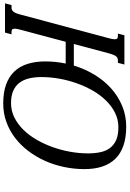

<svg xmlns="http://www.w3.org/2000/svg" viewBox="100 -934 777 1151"><g transform="rotate(90 488.5 -358.5)"><path d="M142.6 -624.5Q148.4 -646.5 148.4 -657.7Q148.4 -668.9 143.6 -672.9Q138.7 -676.8 128.9 -676.8H114.3L124.5 -715.8H299.8L289.6 -676.8H275.4Q268.1 -676.8 262.2 -674.6Q256.3 -672.4 251.5 -666.7Q246.6 -661.1 242.2 -650.9Q237.8 -640.6 233.4 -624.5L176.8 -412.6H306.2Q326.2 -479 361.1 -536.6Q396 -594.2 442.9 -636.2Q489.7 -678.2 547.9 -702.4Q606 -726.6 672.4 -726.6Q738.3 -726.6 786.4 -709.7Q834.5 -692.9 865.5 -660.9Q896.5 -628.9 911.6 -582.5Q926.8 -536.1 926.8 -476.6Q926.8 -413.6 913.8 -352.8Q900.9 -292 876.5 -238Q852.1 -184.1 817.1 -138.4Q782.2 -92.8 738.5 -59.6Q694.8 -26.4 643.1 -7.8Q591.3 10.7 533.2 10.7Q467.8 10.7 420.2 -6.3Q372.6 -23.4 341.8 -55.7Q311 -87.9 296.1 -134.8Q281.2 -181.6 281.2 -241.2Q281.2 -303.2 293.9 -363.8H163.6L90.8 -91.3Q85 -69.3 85 -58.1Q85 -46.9 89.8 -43Q94.7 -39.1 104.5 -39.1H118.7L108.4 0H-66.9L-56.6 -39.1H-42Q-34.7 -39.1 -29.1 -41.3Q-23.4 -43.5 -18.3 -49.1Q-13.2 -54.7 -8.8 -64.9Q-4.4 -75.2 0 -91.3ZM675.8 -679.7Q629.9 -679.7 589.8 -659.9Q549.8 -640.1 516.4 -606.2Q482.9 -572.3 456.8 -527.1Q430.7 -481.9 412.4 -430.4Q394 -378.9 384.5 -324.5Q375 -270 375 -217.8Q375 -176.3 383.3 -142.8Q391.6 -109.4 409.9 -85.7Q428.2 -62 458 -49.1Q487.8 -36.1 531.2 -36.1Q576.7 -36.1 616.7 -55.9Q656.7 -75.7 690.2 -109.4Q723.6 -143.1 750 -188.5Q776.4 -233.9 794.7 -285.2Q813 -336.4 822.8 -390.9Q832.5 -445.3 832.5 -497.6Q832.5 -539.1 825.2 -572.5Q817.9 -606 799.8 -629.9Q781.7 -653.8 751.7 -666.7Q721.7 -679.7 675.8 -679.7Z"/></g></svg>

Font: Arian AMU Serif
Style: Italic
Weight: 400
Italic angle: -15°
Designer: Ruben Hakobyan (Tarumian)
Foundry: Ruben Hakobyan (Tarumian)
Version: Version 1.002